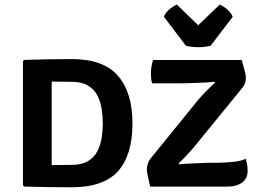

<svg xmlns="http://www.w3.org/2000/svg" viewBox="-20 -808 1129 832"><path d="M554 -273Q554 -136 491.5 -66.2Q429 3.5 291 3.5Q234 3.5 188.5 2.8Q143 2 85 0.5L79.5 -5V-543L85 -548.5Q143 -550 188.5 -551Q234 -552 291 -552Q428 -552 491 -479.8Q554 -407.5 554 -273ZM425.5 -273Q425.5 -304 420.5 -336Q415.5 -368 401.8 -394.5Q388 -421 361.2 -437.2Q334.5 -453.5 290.5 -453.5Q265.5 -453.5 246.2 -454Q227 -454.5 204 -454.5V-92.5Q227.5 -92.5 246.5 -93Q265.5 -93.5 290.5 -93.5Q334.5 -93.5 361.2 -109.8Q388 -126 401.8 -152.5Q415.5 -179 420.5 -210.5Q425.5 -242 425.5 -273ZM837 -373Q850 -389 872 -411.5Q894 -434 912 -451L909.5 -453.5Q891 -451.5 861.5 -450Q832 -448.5 805.2 -447.8Q778.5 -447 767.5 -447H639Q636 -458 635 -468.2Q634 -478.5 634 -489Q634 -505 636.2 -518.2Q638.5 -531.5 643 -548H1027.5Q1040 -504 1042.8 -491Q1045.5 -478 1045.5 -471.5Q1045.5 -460.5 1042.2 -449.5Q1039 -438.5 1030.5 -428L825.5 -176.5Q812.5 -160.5 792.2 -138.5Q772 -116.5 754.5 -100L756.5 -96Q789.5 -99 821.8 -100.2Q854 -101.5 879.5 -102.5L938.5 -103Q969.5 -104 997.8 -107.5Q1026 -111 1045 -120Q1048.5 -107 1050.8 -95.2Q1053 -83.5 1053 -67Q1053 -34.5 1029 -17Q1005 0.5 967.5 0.5H630.5Q621 -40.5 618.8 -53.5Q616.5 -66.5 616.5 -73.5Q616.5 -99.5 632 -120.5ZM785.5 -610 690 -735.5Q698 -754.5 715.5 -768.8Q733 -783 746.5 -788L839 -698.5L932 -788Q945.5 -783 962.8 -768.8Q980 -754.5 988.5 -735.5L893 -610Q869 -603.5 839 -603.5Q809.5 -603.5 785.5 -610Z"/></svg>

Font: Signika Negative SC SemiBold
Style: Regular
Weight: 600
Designer: Anna Giedryś
Foundry: Anna Giedryś
Version: Version 2.000; ttfautohint (v1.8.3) -l 8 -r 50 -G 200 -x 9 -